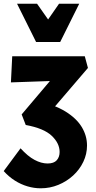

<svg xmlns="http://www.w3.org/2000/svg" viewBox="-29 -731 519 1037"><path d="M191 286Q155 286 119.5 275.5Q84 265 51.5 244.5Q19 224 -9 193L82 70Q121 113 157.5 132.5Q194 152 228 152Q262 152 277.5 134.5Q293 117 293 90Q293 43 250.5 2.5Q208 -38 110 -56L88 -113L308 -373L346 -297L30 -286L37 -427H429L446 -364L231 -113L174 -185Q266 -165 325 -128.5Q384 -92 412.5 -45Q441 2 441 55Q441 101 421 143Q401 185 366 217Q331 249 286 267.5Q241 286 191 286ZM166 -504 199 -580 290 -711H399L296 -504ZM166 -504 63 -711H171L263 -580L296 -504Z"/></svg>

Font: Ysabeau Infant Black
Style: Regular
Weight: 900
Designer: Christian Thalmann (Catharsis Fonts)
Version: Version 2.001;gftools[0.9.30]; featfreeze: ss01,ss02,lnum